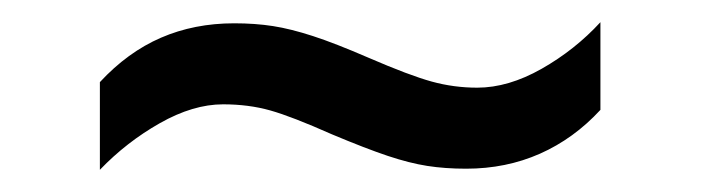

<svg xmlns="http://www.w3.org/2000/svg" viewBox="-20 -409 632 173"><path d="M70 -335Q95 -362 125 -375Q155 -388 191 -388Q210 -388 226 -385.5Q242 -383 262 -376.5Q282 -370 312 -357Q349 -341 369 -335.5Q389 -330 410 -330Q438 -330 468 -347Q498 -364 521 -389V-310Q497 -284 466.5 -270.5Q436 -257 400 -257Q381 -257 365 -259.5Q349 -262 329.5 -268.5Q310 -275 279 -288Q243 -304 223.5 -309.5Q204 -315 181 -315Q154 -315 124 -298Q94 -281 70 -256Z"/></svg>

Font: hexlkannada05
Style: Book
Weight: 400
Designer: Jelle Bosma - Monotype Design Team
Foundry: Monotype Imaging Inc.
Version: Version 2.003